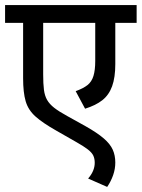

<svg xmlns="http://www.w3.org/2000/svg" viewBox="-20 -642 558 756"><path d="M518 -552H434V-390Q434 -337 421.5 -302.5Q409 -268 383 -247.5Q357 -227 315 -214L278 -283Q308 -294 324.5 -307Q341 -320 348 -343Q355 -366 355 -402V-552H150V-349Q150 -312 153 -288.5Q156 -265 165.5 -248.5Q175 -232 193.5 -217.5Q212 -203 245 -185L317 -145Q363 -119 388.5 -97Q414 -75 424 -52.5Q434 -30 434 -2Q434 23 425.5 47.5Q417 72 402 94L327 61Q340 46 346.5 30.5Q353 15 353 -1Q353 -17 347.5 -29Q342 -41 326 -53.5Q310 -66 278 -84L201 -128Q148 -158 119.5 -183.5Q91 -209 81 -243.5Q71 -278 71 -334V-552H0V-622H518Z"/></svg>

Font: Noto Sans Devanagari SemiCondensed
Style: Regular
Weight: 400
Width: 4
Designer: Jelle Bosma - Monotype Design Team
Foundry: Monotype Imaging Inc.
Version: Version 2.006